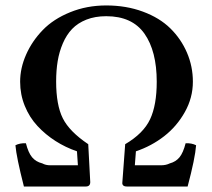

<svg xmlns="http://www.w3.org/2000/svg" viewBox="-20 -678 772 698"><path d="M163.1 -77.1H263.2L259.8 -127.9Q218.3 -142.1 181.9 -165.3Q145.5 -188.5 116.2 -220Q86.9 -251.5 70.1 -293Q53.2 -334.5 53.2 -380.9Q53.2 -430.7 75 -479.7Q96.7 -528.8 135.5 -568.8Q174.3 -608.9 234.9 -633.5Q295.4 -658.2 366.2 -658.2Q439 -658.2 499.5 -635.7Q560.1 -613.3 599.1 -575Q638.2 -536.6 659.7 -486.6Q681.2 -436.5 681.2 -380.9Q681.2 -322.8 652.1 -270.8Q623 -218.8 576.9 -182.9Q530.8 -147 474.1 -127.9L470.2 -77.1H564.9Q583.5 -77.1 597.2 -84Q619.1 -89.8 632.6 -106.2Q646 -122.6 654.8 -157.2Q676.8 -158.2 692.9 -149.9Q689.5 -103 662.1 0H440.9Q431.6 0 427.7 -4.2Q423.8 -8.3 424.8 -15.1L435.1 -153.8Q501.5 -192.9 525.6 -244.4Q549.8 -295.9 549.8 -380.9Q549.8 -492.2 505.1 -555.7Q460.4 -619.1 366.2 -619.1Q325.7 -619.1 294.2 -606.7Q262.7 -594.2 242.2 -572.8Q221.7 -551.3 208.5 -520.5Q195.3 -489.7 189.7 -455.8Q184.1 -421.9 184.1 -381.8Q184.1 -296.4 208.3 -248Q232.4 -199.7 300.8 -153.8L308.1 -16.1Q308.1 0 292 0H66.9Q39.6 -106.9 36.1 -149.9Q52.2 -158.2 74.2 -157.2Q83 -122.6 96.7 -106.2Q110.4 -89.8 133.8 -84Q146 -77.1 163.1 -77.1Z"/></svg>

Font: Common Serif SemiBold
Style: Regular
Weight: 600
Designer: Philipp H. Poll, Khaled Hosny
Foundry: Stefan Peev, Context Ltd.
Version: Version 1.026